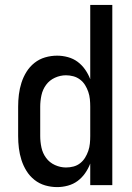

<svg xmlns="http://www.w3.org/2000/svg" viewBox="-20 -755 540 783"><path d="M213 8Q188 8 164 1Q140 -6 120.5 -21.5Q101 -37 88 -58Q75 -79 67.5 -102.5Q60 -126 57 -150.5Q54 -175 54 -200V-320Q54 -345 57 -369.5Q60 -394 67.5 -417.5Q75 -441 88 -462Q101 -483 120.5 -498.5Q140 -514 164 -521Q188 -528 213 -528Q235 -528 257 -522Q279 -516 296.5 -503Q314 -490 327 -471.5Q340 -453 348 -432V-735H438V0H348V-88Q340 -67 327 -48.5Q314 -30 296.5 -17Q279 -4 257 2Q235 8 213 8ZM249 -72Q265 -72 280 -76Q295 -80 307 -89.5Q319 -99 327 -112Q335 -125 340 -139.5Q345 -154 346.5 -169.5Q348 -185 348 -200V-320Q348 -335 346.5 -350.5Q345 -366 340 -380.5Q335 -395 327 -408Q319 -421 306.5 -430.5Q294 -440 279 -444Q264 -448 249 -448Q226 -448 204 -438Q182 -428 168 -409Q154 -390 149 -366.5Q144 -343 144 -320V-200Q144 -177 149 -153.5Q154 -130 168 -111Q182 -92 204 -82Q226 -72 249 -72Z"/></svg>

Font: Iosevka Term Medium
Style: Regular
Weight: 500
Monospace: yes
Designer: Belleve Invis
Foundry: Belleve Invis
Version: Version 26.3.1